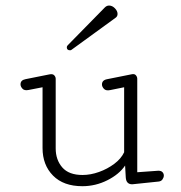

<svg xmlns="http://www.w3.org/2000/svg" viewBox="-20 -656 645 685"><path d="M230 -476.6Q218.3 -476.6 218.3 -487.3Q218.3 -491.2 221.7 -494.6L354 -629.4Q360.8 -636.2 369.1 -636.2Q380.4 -636.2 389.9 -626.5Q399.4 -616.7 399.4 -606.4Q399.4 -597.7 392.6 -592.8L235.4 -478.5Q233.4 -476.6 230 -476.6ZM273.9 8.3Q206.5 8.3 169.2 -29.5Q131.8 -67.4 131.8 -127.9V-344.7L82 -335Q66.9 -332 60.1 -339.6Q53.2 -347.2 53.2 -355Q53.2 -370.1 70.8 -373.5L156.2 -390.6Q168 -393.1 173.3 -387.5Q178.7 -381.8 178.7 -375V-126.5Q178.7 -85.9 202.1 -58.8Q225.6 -31.7 274.4 -31.7Q303.2 -31.7 333.3 -42.5Q363.3 -53.2 387.7 -71.5Q412.1 -89.8 422.9 -112.8V-344.7L372.6 -334.5Q357.9 -331.5 350.8 -339.1Q343.8 -346.7 343.8 -354.5Q343.8 -370.1 362.3 -373.5L450.2 -391.1Q460 -393.1 464.8 -387.5Q469.7 -381.8 469.7 -375V-41.5L544.9 -46.9Q555.2 -46.9 559.8 -41.7Q564.5 -36.6 564.5 -29.8Q564.5 -22.9 559.8 -16.1Q555.2 -9.3 545.9 -8.3L451.7 1.5Q430.2 1.5 428.7 -22.9L426.3 -65.4Q405.3 -34.2 363 -12.9Q320.8 8.3 273.9 8.3Z"/></svg>

Font: Cutive Mono
Style: Regular
Weight: 400
Designer: Vernon Adams
Foundry: Vernon Adams
Version: Version 1.110; ttfautohint (v1.8.4.7-5d5b)